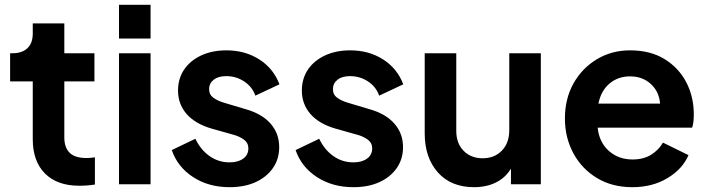

<svg xmlns="http://www.w3.org/2000/svg" viewBox="-20 -765 2938 797"><path d="M309 6Q342 6 374 1V-112Q355 -109 339 -109Q291 -109 269 -131Q247 -153 247 -194V-427H372V-544H247V-668H116V-626Q116 -586 94 -565Q72 -544 32 -544H22V-427H116V-187Q116 -96 166.5 -45Q217 6 309 6Z M474 -605H605V-745H474ZM474 0H605V-544H474Z M933 12Q995 12 1041 -9Q1087 -30 1113 -67.5Q1139 -105 1139 -154Q1139 -211 1103 -252Q1067 -293 999 -312L912 -338Q884 -346 866 -359Q848 -372 848 -395Q848 -419 867 -434Q886 -449 919 -449Q960 -449 993.5 -427Q1027 -405 1040 -368L1140 -415Q1115 -481 1056 -518.5Q997 -556 920 -556Q861 -556 815.5 -535Q770 -514 744.5 -476.5Q719 -439 719 -389Q719 -333 754.5 -292Q790 -251 859 -231L948 -206Q974 -199 992.5 -185.5Q1011 -172 1011 -149Q1011 -122 989.5 -106.5Q968 -91 933 -91Q887 -91 850 -117Q813 -143 791 -189L693 -142Q717 -72 781.5 -30Q846 12 933 12Z M1447 12Q1509 12 1555 -9Q1601 -30 1627 -67.5Q1653 -105 1653 -154Q1653 -211 1617 -252Q1581 -293 1513 -312L1426 -338Q1398 -346 1380 -359Q1362 -372 1362 -395Q1362 -419 1381 -434Q1400 -449 1433 -449Q1474 -449 1507.5 -427Q1541 -405 1554 -368L1654 -415Q1629 -481 1570 -518.5Q1511 -556 1434 -556Q1375 -556 1329.5 -535Q1284 -514 1258.5 -476.5Q1233 -439 1233 -389Q1233 -333 1268.5 -292Q1304 -251 1373 -231L1462 -206Q1488 -199 1506.5 -185.5Q1525 -172 1525 -149Q1525 -122 1503.5 -106.5Q1482 -91 1447 -91Q1401 -91 1364 -117Q1327 -143 1305 -189L1207 -142Q1231 -72 1295.5 -30Q1360 12 1447 12Z M1948 12Q1999 12 2038.5 -7.5Q2078 -27 2101 -65V0H2225V-544H2094V-225Q2094 -171 2063 -139.5Q2032 -108 1984 -108Q1935 -108 1904.5 -139Q1874 -170 1874 -222V-544H1743V-211Q1743 -111 1797.5 -49.5Q1852 12 1948 12Z M2605 12Q2688 12 2750.5 -25.5Q2813 -63 2838 -121L2732 -173Q2714 -142 2682.5 -122.5Q2651 -103 2606 -103Q2547 -103 2507 -139Q2467 -175 2461 -235H2853Q2857 -246 2858.5 -260.5Q2860 -275 2860 -290Q2860 -363 2829 -423Q2798 -483 2739 -519.5Q2680 -556 2595 -556Q2519 -556 2457.5 -519Q2396 -482 2360.5 -418.5Q2325 -355 2325 -273Q2325 -194 2360 -129Q2395 -64 2458 -26Q2521 12 2605 12ZM2595 -448Q2647 -448 2681.5 -416.5Q2716 -385 2720 -335H2464Q2475 -389 2510.5 -418.5Q2546 -448 2595 -448Z"/></svg>

Font: Plus Jakarta Sans
Style: Bold
Weight: 700
Designer: Gumpita Rahayu
Foundry: Tokotype
Version: Version 2.004; ttfautohint (v1.8.3)